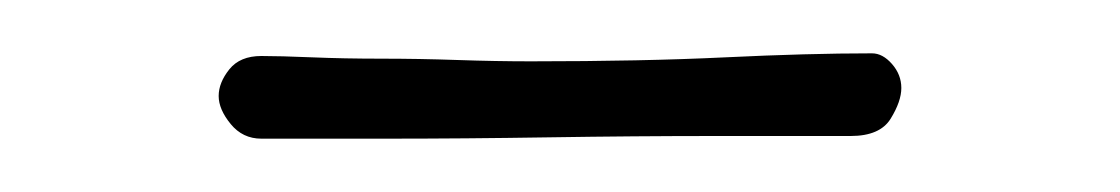

<svg xmlns="http://www.w3.org/2000/svg" viewBox="-20 -305 420 72"><path d="M307 -285Q311 -285 314.5 -281Q318 -277 318 -272Q318 -267 314 -260.5Q310 -254 299 -254Q279 -254 248.5 -254Q218 -254 186 -253.5Q154 -253 125 -253Q96 -253 78 -253Q71 -253 66.5 -258.5Q62 -264 62 -269Q62 -274 66 -279Q70 -284 78 -284Q85 -284 97 -283.5Q109 -283 123 -283Q137 -283 151.5 -282.5Q166 -282 179 -282Q221 -282 252 -283.5Q283 -285 307 -285Z"/></svg>

Font: Life Savers
Style: Regular
Weight: 400
Designer: Pablo Impallari, Rodrigo Fuenzalida, Brenda Gallo
Foundry: Pablo Impallari, Rodrigo Fuenzalida, Brenda Gallo
Version: Version 3.001; ttfautohint (v0.95) -l 8 -r 50 -G 200 -x 14 -